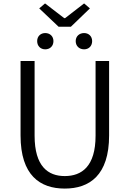

<svg xmlns="http://www.w3.org/2000/svg" viewBox="-20 -1088 756 1121"><path d="M358 13C502 13 617 -64 617 -297V-732H538V-296C538 -116 457 -60 358 -60C261 -60 182 -116 182 -296V-732H100V-297C100 -64 214 13 358 13ZM322 -932H394L505 -1039L471 -1068L360 -982H355L243 -1068L209 -1039ZM244 -800C272 -800 292 -819 292 -848C292 -876 272 -895 244 -895C217 -895 197 -876 197 -848C197 -819 217 -800 244 -800ZM471 -800C498 -800 518 -819 518 -848C518 -876 498 -895 471 -895C443 -895 422 -876 422 -848C422 -819 443 -800 471 -800Z"/></svg>

Font: ChiuKong Gothic MN Normal
Style: Regular
Weight: 350
Designer: Ryoko NISHIZUKA 西塚涼子 (kana, bopomofo & ideographs); Paul D. Hunt (Latin, Greek & Cyrillic); Sandoll Communications 산돌커뮤니
Foundry: Adobe
Version: Version 1.300